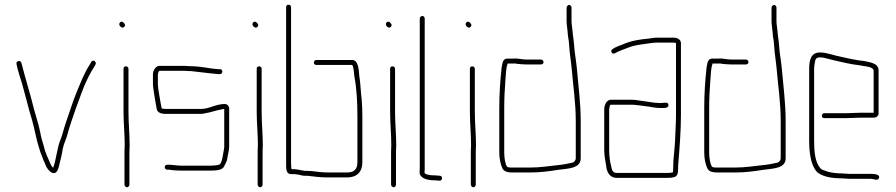

<svg xmlns="http://www.w3.org/2000/svg" viewBox="-20 -740 3806 816"><path d="M50 -468C54 -451 57 -437 63 -419C78 -375 92 -314 105 -268L115 -234C124 -204 130 -170 138 -139C145 -118 148 -100 157 -80L166 -56C169 -51 171 -46 173 -40C178 -26 189 -12 201 -6C223 3 229 -26 232 -40C237 -60 244 -86 247 -109C252 -133 263 -151 268 -174C277 -207 292 -249 303 -281C319 -322 332 -365 351 -403L360 -421C367 -435 370 -439 379 -454L386 -466C392 -478 375 -489 368 -477L361 -465C337 -428 322 -387 304 -344C287 -302 275 -261 259 -216C250 -190 247 -172 238 -149C223 -115 219 -61 206 -27C200 -31 196 -40 193 -47C185 -67 172 -91 167 -116C161 -137 155 -153 151 -178C144 -213 134 -240 125 -274C109 -341 87 -408 71 -473C67 -486 47 -481 50 -468Z M505 -448V-265C505 -217 510 -170 510 -123C509 -107 509 -92 509 -79V45C509 50 515 56 520 56C525 56 530 50 530 45V-79C530 -93 530 -107 531 -122C531 -170 526 -217 526 -265V-448C526 -454 521 -458 515 -458C509 -458 505 -454 505 -448ZM490 -629C495 -624 501 -619 508 -626C515 -633 510 -639 505 -644C494 -655 481 -640 490 -629Z M915 -446H908C900 -446 885 -449 878 -449C848 -454 815 -459 781 -459C774 -460 768 -460 761 -460H657C642 -460 630 -440 630 -425V-383C630 -371 633 -358 634 -348C637 -324 642 -302 646 -277C648 -262 665 -256 683 -256H834C847 -256 853 -260 865 -261C887 -266 909 -274 933 -277V-118C933 -112 932 -106 931 -101C928 -89 924 -40 910 -40C900 -37 887 -36 875 -36H749C731 -36 713 -40 697 -40H691C685 -40 680 -36 680 -30C680 -24 684 -19 690 -19H696C700 -19 705 -18 710 -17C721 -16 737 -15 749 -15H875C899 -15 927 -17 933 -34L940 -48C943 -53 945 -59 946 -66C948 -84 954 -98 954 -118V-278C954 -289 946 -298 935 -298C897 -298 870 -277 834 -277H683C678 -277 673 -278 668 -279L667 -280C664 -298 659 -319 657 -335C655 -351 651 -366 651 -383V-425C651 -427 654 -436 657 -439H760C767 -439 774 -439 781 -438C787 -438 793 -438 799 -437C825 -434 853 -431 877 -428C886 -428 900 -425 908 -425H915C921 -425 925 -430 925 -436C925 -442 921 -446 915 -446Z M1071 -448V-265C1071 -217 1076 -170 1076 -123C1075 -107 1075 -92 1075 -79V45C1075 50 1081 56 1086 56C1091 56 1096 50 1096 45V-79C1096 -93 1096 -107 1097 -122C1097 -170 1092 -217 1092 -265V-448C1092 -454 1087 -458 1081 -458C1075 -458 1071 -454 1071 -448ZM1056 -629C1061 -624 1067 -619 1074 -626C1081 -633 1076 -639 1071 -644C1060 -655 1047 -640 1056 -629Z M1324 -464H1477C1477 -463 1477 -463 1478 -462C1483 -454 1485 -427 1486 -416C1496 -363 1499 -305 1499 -245V-50C1499 -21 1485 -7 1456 -7H1371C1338 -7 1312 -14 1282 -14C1277 -13 1273 -14 1269 -15C1259 -17 1242 -20 1233 -21H1219C1218 -26 1217 -34 1217 -46V-710C1217 -716 1212 -720 1206 -720C1200 -720 1196 -716 1196 -710V-46C1196 -21 1196 0 1217 0H1231C1236 1 1241 1 1248 2C1259 5 1270 8 1283 7C1288 7 1292 7 1295 8C1318 11 1344 14 1371 14H1456C1496 14 1520 -9 1520 -50V-245C1520 -271 1519 -298 1517 -319C1513 -349 1512 -390 1507 -417C1505 -443 1503 -485 1477 -485H1324C1318 -485 1314 -480 1314 -474C1314 -468 1318 -464 1324 -464Z M1638 -448V-265C1638 -217 1643 -170 1643 -123C1642 -107 1642 -92 1642 -79V45C1642 50 1648 56 1653 56C1658 56 1663 50 1663 45V-79C1663 -93 1663 -107 1664 -122C1664 -170 1659 -217 1659 -265V-448C1659 -454 1654 -458 1648 -458C1642 -458 1638 -454 1638 -448ZM1623 -629C1628 -624 1634 -619 1641 -626C1648 -633 1643 -639 1638 -644C1627 -655 1614 -640 1623 -629Z M1764 -661V-24C1764 -7 1760 0 1772 11C1782 21 1796 24 1815 26C1822 26 1830 26 1837 27L1848 28C1861 29 1863 8 1850 7L1838 6C1831 5 1823 5 1816 5C1806 4 1784 2 1784 -8C1785 -13 1785 -19 1785 -24V-661C1785 -667 1781 -672 1775 -672C1769 -672 1764 -667 1764 -661Z M1977 -448V-265C1977 -217 1982 -170 1982 -123C1981 -107 1981 -92 1981 -79V45C1981 50 1987 56 1992 56C1997 56 2002 50 2002 45V-79C2002 -93 2002 -107 2003 -122C2003 -170 1998 -217 1998 -265V-448C1998 -454 1993 -458 1987 -458C1981 -458 1977 -454 1977 -448ZM1962 -629C1967 -624 1973 -619 1980 -626C1987 -633 1982 -639 1977 -644C1966 -655 1953 -640 1962 -629Z M2279 -487H2216C2197 -487 2180 -493 2164 -491H2135C2126 -491 2119 -485 2116 -474L2112 -454C2106 -397 2102 -344 2102 -282V-93C2102 -66 2107 -41 2116 -23C2123 -11 2137 -7 2155 -7H2235C2276 -7 2314 -12 2351 -18C2390 -24 2448 -22 2448 -67V-226C2448 -303 2438 -374 2432 -446C2429 -481 2422 -513 2420 -548C2418 -574 2415 -584 2413 -611C2412 -624 2409 -635 2409 -651V-708C2409 -713 2404 -719 2399 -719C2394 -719 2388 -713 2388 -708V-651C2388 -634 2391 -623 2392 -608L2394 -586C2397 -568 2398 -565 2399 -546C2401 -511 2407 -480 2410 -445C2416 -373 2427 -304 2427 -226V-67C2427 -59 2420 -51 2414 -49C2393 -44 2371 -40 2349 -38C2312 -34 2275 -28 2235 -28H2155C2147 -28 2137 -28 2134 -33C2126 -48 2123 -71 2123 -93V-282C2123 -324 2125 -360 2128 -398C2130 -422 2130 -449 2137 -468V-470H2166C2169 -471 2172 -470 2175 -469C2185 -468 2203 -466 2216 -466H2279C2285 -466 2290 -470 2290 -476C2290 -482 2285 -487 2279 -487Z M2548 -274V-101C2548 -73 2555 -47 2558 -23C2563 -2 2576 16 2601 16H2811C2825 16 2832 16 2844 13C2861 10 2862 -8 2862 -27C2862 -33 2862 -40 2863 -47C2868 -110 2874 -182 2874 -252V-556C2874 -572 2859 -580 2842 -580H2772C2759 -580 2748 -577 2737 -576C2703 -573 2671 -568 2643 -558C2622 -548 2601 -544 2583 -531C2571 -524 2582 -506 2594 -514C2611 -524 2632 -530 2651 -538C2670 -546 2696 -550 2719 -553C2738 -555 2753 -559 2772 -559H2842C2847 -559 2851 -558 2853 -556V-253C2853 -218 2850 -176 2849 -142C2847 -100 2841 -66 2841 -27C2841 -22 2841 -16 2840 -9V-8C2829 -5 2824 -5 2811 -5H2601C2587 -5 2581 -15 2579 -27C2573 -50 2569 -73 2569 -101V-274C2569 -278 2571 -295 2576 -295H2662C2668 -295 2674 -295 2680 -294L2699 -292C2706 -291 2713 -290 2721 -289C2744 -287 2762 -281 2786 -281C2801 -281 2822 -279 2821 -294C2820 -309 2801 -302 2787 -302C2758 -302 2730 -309 2702 -312L2682 -315C2675 -316 2669 -316 2662 -316H2576C2558 -316 2548 -294 2548 -274Z M3150 -487H3087C3068 -487 3051 -493 3035 -491H3006C2997 -491 2990 -485 2987 -474L2983 -454C2977 -397 2973 -344 2973 -282V-93C2973 -66 2978 -41 2987 -23C2994 -11 3008 -7 3026 -7H3106C3147 -7 3185 -12 3222 -18C3261 -24 3319 -22 3319 -67V-226C3319 -303 3309 -374 3303 -446C3300 -481 3293 -513 3291 -548C3289 -574 3286 -584 3284 -611C3283 -624 3280 -635 3280 -651V-708C3280 -713 3275 -719 3270 -719C3265 -719 3259 -713 3259 -708V-651C3259 -634 3262 -623 3263 -608L3265 -586C3268 -568 3269 -565 3270 -546C3272 -511 3278 -480 3281 -445C3287 -373 3298 -304 3298 -226V-67C3298 -59 3291 -51 3285 -49C3264 -44 3242 -40 3220 -38C3183 -34 3146 -28 3106 -28H3026C3018 -28 3008 -28 3005 -33C2997 -48 2994 -71 2994 -93V-282C2994 -324 2996 -360 2999 -398C3001 -422 3001 -449 3008 -468V-470H3037C3040 -471 3043 -470 3046 -469C3056 -468 3074 -466 3087 -466H3150C3156 -466 3161 -470 3161 -476C3161 -482 3156 -487 3150 -487Z M3559 -3C3534 -3 3507 -6 3488 -14C3479 -17 3470 -19 3465 -27C3444 -52 3440 -96 3440 -142V-449C3440 -454 3441 -460 3442 -468C3445 -485 3445 -496 3464 -496C3470 -496 3475 -496 3479 -495C3491 -492 3509 -488 3523 -484C3559 -476 3593 -467 3630 -463L3647 -460C3661 -458 3693 -455 3693 -439V-261H3640C3627 -261 3592 -259 3578 -259H3483C3477 -259 3473 -254 3473 -248C3473 -242 3477 -238 3483 -238H3578C3592 -238 3627 -240 3640 -240H3694C3704 -240 3714 -247 3714 -257V-440C3714 -472 3678 -475 3651 -481L3633 -483C3628 -484 3622 -485 3616 -486C3595 -489 3574 -495 3553 -499C3524 -504 3496 -517 3464 -517C3428 -517 3419 -486 3419 -449V-142C3419 -90 3426 -43 3448 -14C3468 11 3516 18 3559 18C3569 18 3579 20 3589 20H3681C3694 20 3711 31 3716 16C3721 1 3696 -1 3681 -1H3589C3578 -1 3570 -3 3559 -3Z"/></svg>

Font: Electronic
Style: Thn
Weight: 100
Version: Version 1.011